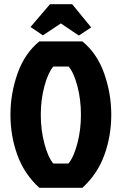

<svg xmlns="http://www.w3.org/2000/svg" viewBox="-20 -898 582 918"><path d="M219 -878H325L416 -767L357 -728L271 -786L185 -729L126 -769ZM374 -700Q444 -643 478 -547Q512 -451 512 -349.5Q512 -248 479 -157Q446 -66 374 0H168Q96 -66 63 -157Q30 -248 30 -349.5Q30 -451 64 -547Q98 -643 168 -700ZM235 -116H307Q332 -145 349.5 -210.5Q367 -276 367 -349Q367 -422 350 -486.5Q333 -551 308 -580H235Q210 -551 192.5 -486.5Q175 -422 175 -349Q175 -276 192.5 -210.5Q210 -145 235 -116Z"/></svg>

Font: Jockey One
Style: Regular
Weight: 400
Designer: TypeTogether
Foundry: TypeTogether
Version: Version 1.002